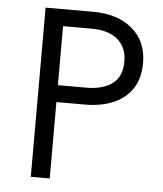

<svg xmlns="http://www.w3.org/2000/svg" viewBox="-51 -735 662 780"><g transform="rotate(5 280.5 -345.0)"><path d="M180.7 0H103.5V-689.9H296.9Q397.5 -689.9 457.5 -639.2Q517.6 -588.4 517.6 -499.5Q517.6 -438 490.2 -396.2Q462.9 -354.5 413.3 -333Q363.8 -311.5 296.9 -311.5H180.7ZM296.9 -380.4Q363.8 -380.4 402.6 -409.2Q441.4 -438 441.4 -499.5Q441.4 -556.6 404.1 -588.9Q366.7 -621.1 296.9 -621.1H180.7V-380.4Z"/></g></svg>

Font: Acari Sans
Style: Regular
Weight: 400
Designer: Alfredo Marco Pradil and Stefan Peev
Foundry: Hanken Design Co.
Version: Version 1.045;February 4, 2021;FontCreator 13.0.0.2655 64-bi